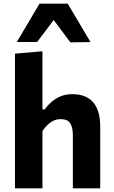

<svg xmlns="http://www.w3.org/2000/svg" viewBox="-20 -1025 618 1045"><path d="M61.5 0Q61.5 -53.5 61.5 -103.8Q61.5 -154 61.5 -216V-493.5Q61.5 -554.5 61.5 -614Q61.5 -673.5 61.5 -733L211 -746Q211 -687 211 -624.8Q211 -562.5 211 -493.5V-429.5H223.5Q238.5 -451 260 -470Q281.5 -489 309.8 -500.8Q338 -512.5 373.5 -512.5Q448.5 -512.5 487 -468.2Q525.5 -424 525.5 -336Q525.5 -303 525.5 -274.8Q525.5 -246.5 525.5 -216Q525.5 -155 525.5 -104.2Q525.5 -53.5 525.5 0H376.5Q376.5 -53.5 376.5 -103.5Q376.5 -153.5 376.5 -208V-288Q376.5 -332 362 -354.2Q347.5 -376.5 310 -376.5Q288.5 -376.5 270.5 -367.8Q252.5 -359 237.5 -344.2Q222.5 -329.5 211 -311.5V-208Q211 -152 211 -102.8Q211 -53.5 211 0ZM363 -794.5Q336 -830.5 309.2 -866.5Q282.5 -902.5 255 -939H289.5Q262 -902.5 235.5 -867.2Q209 -832 182 -796.5H71.5Q102 -848 133 -900.2Q164 -952.5 195 -1005H348.5Q380 -952.5 410.8 -900.2Q441.5 -848 472.5 -796Z"/></svg>

Font: Commissioner Thin
Style: Bold
Weight: 700
Version: Version 1.001;gftools[0.9.23]